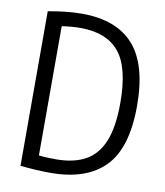

<svg xmlns="http://www.w3.org/2000/svg" viewBox="-84 -818 768 893"><g transform="rotate(10 300.0 -371.0)"><path d="M214.5 6.5Q151 6.5 72 -1.5V-731.5Q109.5 -738.5 150 -743.2Q190.5 -748 232 -748Q394.5 -748 476 -656.5Q557.5 -565 557.5 -370Q557.5 -170.5 470.8 -82Q384 6.5 214.5 6.5ZM229 -60Q312 -60 367.5 -90.2Q423 -120.5 450.8 -188.5Q478.5 -256.5 478.5 -370Q478.5 -537.5 419 -609.5Q359.5 -681.5 236.5 -681.5Q195 -681.5 148 -674.5V-64Q170.5 -61.5 190 -60.8Q209.5 -60 229 -60Z"/></g></svg>

Font: Encode Sans Cnd
Style: Regular
Weight: 400
Width: 3
Designer: Multiple Designers
Foundry: Impallari Type
Version: Version 3.002; ttfautohint (v1.8.3) -l 8 -r 50 -G 200 -x 14 